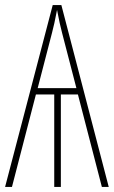

<svg xmlns="http://www.w3.org/2000/svg" viewBox="-20 -734 447 754"><path d="M407 0H380L286 -363H219V0H193V-363H121L27 0H0L187 -714H221ZM184 -604 128 -388H280L224 -604Q215 -637 204 -695Q193 -637 184 -604Z"/></svg>

Font: Noto Sans Display Thin Cond
Style: Regular
Weight: 250
Width: 3
Designer: Monotype Design team
Foundry: Monotype Imaging Inc.
Version: Version 1.000